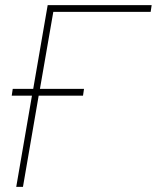

<svg xmlns="http://www.w3.org/2000/svg" viewBox="-20 -731 627 751"><path d="M304.7 -356.9H131.3L69.8 0H43.5L105 -356.9H25.9L29.8 -383.3H109.9L166.5 -710.9H573.2L569.3 -684.6H188.5L136.2 -383.3H308.6Z"/></svg>

Font: Roboto Mono Thin
Style: Italic
Weight: 250
Designer: Google
Version: Version 2.000985; 2015; ttfautohint (v1.3)